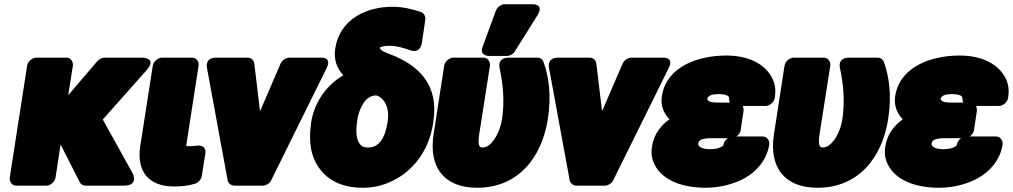

<svg xmlns="http://www.w3.org/2000/svg" viewBox="-20 -838 4780 906"><path d="M266 -156 356 21C360 31 371 38 384 38H565C638 38 605 -22 605 -22L465 -274L671 -506C724 -565 651 -566 651 -566H473C462 -566 448 -559 439 -549L302 -389L324 -528C326 -544 316 -566 293 -566H151C135 -566 112 -551 108 -528L26 0C24 16 34 38 57 38H199C215 38 238 23 242 0Z M861 -165 917 -528C920 -549 906 -566 886 -566H744C728 -566 705 -551 701 -528L642 -150C623 -30 681 42 801 42C838 42 870 38 900 29C915 24 929 10 932 -7L949 -114C954 -146 928 -153 912 -151L893 -149C885 -148 882 -148 875 -148C857 -148 858 -147 861 -165Z M1207 -313 1180 -538C1178 -552 1167 -566 1149 -566H1001C943 -566 957 -516 957 -516L1054 12C1056 25 1069 38 1086 38H1220C1234 38 1253 28 1260 12L1521 -516C1549 -571 1493 -566 1493 -566H1345C1331 -566 1312 -555 1304 -538Z M1448 -259 1447 -249C1441 -208 1442 -170 1448 -134C1470 -28 1551 48 1690 48C1733 48 1773 41 1813 24C1921 -20 2003 -120 2024 -256L2025 -266C2052 -441 1952 -532 1821 -582C1801 -589 1771 -601 1773 -613C1773 -616 1792 -622 1815 -622C1852 -622 1884 -612 1915 -601C1966 -583 1971 -637 1971 -637L1987 -746C1989 -760 1981 -777 1965 -782C1927 -793 1889 -806 1831 -806C1711 -806 1584 -749 1562 -610C1553 -555 1572 -513 1600 -483C1527 -440 1464 -363 1448 -259ZM1665 -262 1666 -272C1669 -291 1673 -305 1679 -320C1697 -363 1719 -386 1754 -388C1763 -386 1769 -383 1778 -376C1801 -357 1817 -320 1810 -272L1809 -262C1797 -184 1766 -142 1719 -142C1705 -142 1696 -144 1689 -148C1667 -163 1655 -200 1665 -262Z M2565 -276C2582 -383 2571 -473 2545 -545C2541 -557 2530 -566 2516 -566H2381C2322 -566 2338 -515 2338 -515C2353 -442 2362 -365 2349 -276C2343 -238 2327 -200 2310 -177C2294 -155 2277 -142 2256 -142C2244 -142 2233 -149 2241 -203L2292 -528C2294 -544 2284 -566 2261 -566H2119C2103 -566 2080 -551 2076 -528L2026 -204C2002 -48 2076 48 2232 48C2425 48 2537 -95 2565 -276ZM2362 -818C2345 -818 2327 -805 2320 -788L2258 -619C2242 -577 2278 -574 2288 -574H2372C2386 -574 2401 -582 2409 -595L2515 -764C2552 -823 2490 -818 2490 -818Z M2821 -313 2794 -538C2792 -552 2781 -566 2763 -566H2615C2557 -566 2571 -516 2571 -516L2668 12C2670 25 2683 38 2700 38H2834C2848 38 2867 28 2874 12L3135 -516C3163 -571 3107 -566 3107 -566H2959C2945 -566 2926 -555 2918 -538Z M3371 -394C3416 -394 3421 -380 3420 -376C3420 -374 3421 -361 3424 -354H3366C3320 -354 3317 -367 3318 -373C3321 -384 3334 -394 3371 -394ZM3485 -338H3593C3609 -338 3632 -353 3636 -376C3641 -407 3639 -437 3627 -463C3593 -537 3511 -576 3407 -576C3370 -576 3333 -572 3300 -564C3219 -546 3120 -496 3103 -384C3096 -337 3114 -301 3139 -275C3099 -247 3066 -205 3057 -149C3052 -118 3054 -90 3069 -61C3107 15 3203 48 3311 48C3378 48 3445 30 3495 2C3547 -27 3598 -80 3610 -156C3612 -172 3602 -194 3579 -194H3455C3465 -201 3473 -212 3475 -223L3489 -317C3489 -319 3488 -331 3485 -338ZM3414 -186C3404 -179 3396 -167 3394 -156C3394 -155 3395 -154 3394 -153C3387 -144 3366 -134 3331 -134C3286 -134 3273 -150 3275 -160C3277 -175 3287 -186 3340 -186Z M4171 -276C4188 -383 4177 -473 4151 -545C4147 -557 4136 -566 4122 -566H3987C3928 -566 3944 -515 3944 -515C3959 -442 3968 -365 3955 -276C3949 -238 3934 -202 3917 -178C3899 -155 3882 -142 3862 -142C3850 -142 3839 -149 3847 -203L3898 -528C3900 -544 3890 -566 3867 -566H3725C3709 -566 3686 -551 3682 -528L3632 -204C3608 -48 3682 48 3838 48C4031 48 4143 -95 4171 -276Z M4472 -394C4517 -394 4522 -380 4521 -376C4521 -374 4522 -361 4525 -354H4467C4421 -354 4418 -367 4419 -373C4422 -384 4435 -394 4472 -394ZM4586 -338H4694C4710 -338 4733 -353 4737 -376C4742 -407 4740 -437 4728 -463C4694 -537 4612 -576 4508 -576C4471 -576 4434 -572 4401 -564C4320 -546 4221 -496 4204 -384C4197 -337 4215 -301 4240 -275C4200 -247 4167 -205 4158 -149C4153 -118 4155 -90 4170 -61C4208 15 4304 48 4412 48C4479 48 4546 30 4596 2C4648 -27 4699 -80 4711 -156C4713 -172 4703 -194 4680 -194H4556C4566 -201 4574 -212 4576 -223L4590 -317C4590 -319 4589 -331 4586 -338ZM4515 -186C4505 -179 4497 -167 4495 -156C4495 -155 4496 -154 4495 -153C4488 -144 4467 -134 4432 -134C4387 -134 4374 -150 4376 -160C4378 -175 4388 -186 4441 -186Z"/></svg>

Font: Asimov Print
Style: EIt
Weight: 500
Designer: Google
Version: Version 2.000980; 2014